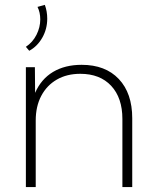

<svg xmlns="http://www.w3.org/2000/svg" viewBox="-20 -762 634 782"><path d="M99.1 -555.2 85.4 -571.3Q113.3 -589.8 128.7 -620.4Q144 -650.9 144 -683.1Q144 -711.4 132.8 -733.9L162.6 -742.2Q172.4 -715.8 172.4 -686Q172.4 -644 152.3 -608.6Q132.3 -573.2 99.1 -555.2ZM518.6 0H478.5V-277.3Q478.5 -363.3 432.9 -412.4Q387.2 -461.4 307.1 -461.4Q252.4 -461.4 211.7 -438Q170.9 -414.6 148.2 -371.8Q125.5 -329.1 125.5 -271V0H85.4V-488.3H122.1L123 -383.8Q147.5 -439.9 196 -469Q244.6 -498 312.5 -498Q409.2 -498 463.9 -440.2Q518.6 -382.3 518.6 -280.3Z"/></svg>

Font: Kumbh Sans ExtraLight
Style: Regular
Weight: 250
Version: Version 1.005